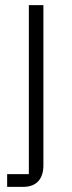

<svg xmlns="http://www.w3.org/2000/svg" viewBox="-20 -532 283 752"><path d="M8 200H70C125 200 150 167 150 115V-512H93V150H8Z"/></svg>

Font: IBM Plex Devanagari Light
Style: Regular
Weight: 300
Designer: Mike Abbink, Paul van der Laan, Pieter van Rosmalen, Erin McLaughlin
Foundry: Bold Monday
Version: Version 1.0